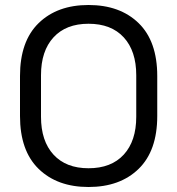

<svg xmlns="http://www.w3.org/2000/svg" viewBox="-20 -734 709 768"><path d="M334 14Q209 14 134.5 -58.5Q60 -131 60 -270V-430Q60 -569 134.5 -641.5Q209 -714 334 -714Q460 -714 534.5 -641.5Q609 -569 609 -430V-270Q609 -131 534.5 -58.5Q460 14 334 14ZM334 -61Q425 -61 475 -115.5Q525 -170 525 -267V-433Q525 -530 475 -584.5Q425 -639 334 -639Q244 -639 194 -584.5Q144 -530 144 -433V-267Q144 -170 194 -115.5Q244 -61 334 -61Z"/></svg>

Font: Space Grotesk Light
Style: Regular
Weight: 400
Version: Version 2.000